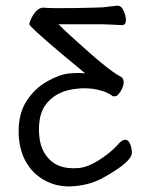

<svg xmlns="http://www.w3.org/2000/svg" viewBox="-20 -499 540 680"><path d="M187 -413Q209 -391 239 -364Q365 -249 405 -229Q418 -223 418 -208Q418 -193 407 -175.5Q396 -158 388 -158Q379 -157 377 -160Q359 -174 325 -181.5Q291 -189 254 -185Q175 -178 138 -123Q118 -92 118 -41Q118 11 137.5 43Q157 75 188 87.5Q219 100 260 96Q301 92 358 49Q384 29 397.5 13Q411 -3 422 -4Q434 -5 440.5 10Q447 25 447 42Q447 74 348 129Q303 155 246 160Q190 166 143.5 142.5Q97 119 71.5 73.5Q46 28 46 -35Q46 -98 74.5 -142Q103 -186 147.5 -211Q192 -236 226 -239Q261 -242 282 -239L200 -307Q84 -405 84 -413Q84 -420 90 -432Q108 -470 132 -472Q164 -469 246.5 -470.5Q329 -472 343 -473Q369 -476 396 -479Q410 -479 418 -460.5Q426 -442 426 -428Q426 -410 412 -410Q356 -413 341 -413Z"/></svg>

Font: Moon Stars Kai T HW
Style: Regular
Weight: 400
Designer: GuiWonder
Version: Version 1.101